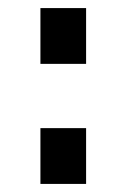

<svg xmlns="http://www.w3.org/2000/svg" viewBox="-20 -456 313 475"><path d="M80 -436H193V-298H80ZM80 -139H193V-1H80Z"/></svg>

Font: Wallpoet
Style: Regular
Weight: 400
Designer: Lars Berggren
Foundry: Lars Berggren
Version: Version 1.000